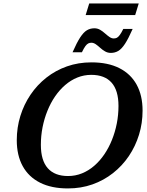

<svg xmlns="http://www.w3.org/2000/svg" viewBox="-20 -1044 826 1076"><path d="M209 -232.5Q209 -145 247.8 -101.2Q286.5 -57.5 361.5 -57.5Q402.5 -57.5 439.5 -72.5Q476.5 -87.5 508 -114.8Q539.5 -142 564.5 -178.8Q589.5 -215.5 607.2 -259.5Q625 -303.5 634.5 -351.8Q644 -400 644 -450Q644 -537.5 605.2 -581Q566.5 -624.5 491.5 -624.5Q450.5 -624.5 413.5 -609.5Q376.5 -594.5 345 -567.2Q313.5 -540 288.5 -503.5Q263.5 -467 245.8 -423Q228 -379 218.5 -330.8Q209 -282.5 209 -232.5ZM779 -424Q779 -353.5 759 -288.8Q739 -224 702 -169.2Q665 -114.5 613.2 -73.8Q561.5 -33 497.8 -10.5Q434 12 360.5 12Q268.5 12 204.5 -20.2Q140.5 -52.5 107.2 -113Q74 -173.5 74 -258.5Q74 -329 94 -393.8Q114 -458.5 151 -513.2Q188 -568 239.8 -608.8Q291.5 -649.5 355.2 -672Q419 -694.5 492.5 -694.5Q585 -694.5 648.8 -662.2Q712.5 -630 745.8 -569.5Q779 -509 779 -424ZM723.5 -882Q699.5 -827.5 680.5 -798.5Q661.5 -769.5 642.8 -758.5Q624 -747.5 601 -747.5Q583.5 -747.5 568.8 -756Q554 -764.5 541.5 -776Q529 -787.5 516.8 -796Q504.5 -804.5 492 -804.5Q483 -804.5 475 -800.8Q467 -797 458.5 -785.5Q450 -774 439 -751H386.5Q410.5 -805.5 429.5 -834.5Q448.5 -863.5 467.2 -874.5Q486 -885.5 509 -885.5Q526.5 -885.5 541 -877Q555.5 -868.5 568.2 -857Q581 -845.5 593.2 -837Q605.5 -828.5 617.5 -828.5Q627 -828.5 634.8 -832.2Q642.5 -836 651.2 -847.8Q660 -859.5 671 -882ZM460 -959.5 480 -1024.5H757.5L737.5 -959.5Z"/></svg>

Font: Newsreader SemiBold
Style: Italic
Weight: 600
Italic angle: -17°
Designer: Hugues Gentile
Foundry: Production Type
Version: Version 1.003